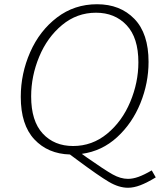

<svg xmlns="http://www.w3.org/2000/svg" viewBox="-20 -722 774 906"><path d="M715 115Q674 140 642.5 152Q611 164 584 164Q541 164 493.5 136Q446 108 345 33Q334 25 325.5 18.5Q317 12 310 7Q206 4 142 -64.5Q78 -133 78 -265Q78 -375 122.5 -476Q167 -577 249 -639.5Q331 -702 438 -702Q547 -702 614 -633Q681 -564 681 -430Q681 -330 642.5 -235Q604 -140 532.5 -74.5Q461 -9 366 4L391 22Q474 80 511.5 101Q549 122 584 122Q607 122 633.5 112.5Q660 103 696 82ZM325 -33Q415 -33 485.5 -91Q556 -149 594.5 -241Q633 -333 633 -428Q633 -544 577.5 -603Q522 -662 433 -662Q343 -662 273 -604Q203 -546 165 -454.5Q127 -363 127 -267Q127 -151 181.5 -92Q236 -33 325 -33Z"/></svg>

Font: Bitter Pro Light
Style: Italic
Weight: 300
Italic angle: -9°
Designer: Sol Matas, and Bitter project Authors
Foundry: Sol Matas
Version: Version 1.010